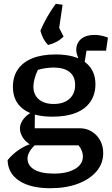

<svg xmlns="http://www.w3.org/2000/svg" viewBox="-20 -786 589 1012"><path d="M245 206Q141 206 81.5 167Q22 128 20 58Q47 25 82.5 1.5Q118 -22 162 -34H178Q148 -8 136.5 12Q125 32 125 49Q125 87 161 108Q197 129 264 129Q334 129 375.5 104.5Q417 80 417 38Q417 24 411 8.5Q405 -7 394 -20H146Q115 -37 100 -61.5Q85 -86 85 -108Q85 -136 106.5 -162Q128 -188 164 -202L163 -110H401Q435 -110 463 -93Q491 -76 507.5 -46.5Q524 -17 524 21Q524 76 488.5 117.5Q453 159 390.5 182.5Q328 206 245 206ZM257 -171Q154 -171 101 -212Q48 -253 48 -328Q48 -382 74 -420Q100 -458 150 -478.5Q200 -499 273 -499Q375 -499 429 -458Q483 -417 483 -342Q483 -289 456.5 -250Q430 -211 379.5 -191Q329 -171 257 -171ZM263 -238Q316 -238 346 -265Q376 -292 376 -338Q376 -383 346.5 -406.5Q317 -430 264 -430Q245 -430 222.5 -427Q200 -424 180 -418Q168 -394 162 -370.5Q156 -347 156 -330Q156 -287 184.5 -262.5Q213 -238 263 -238ZM413 -445Q398 -465 390 -486Q382 -507 382 -522Q382 -559 407.5 -580.5Q433 -602 478 -602Q493 -602 510.5 -599Q528 -596 549 -588L539 -519H436L424 -445ZM310 -761 288 -613 193 -624Q224 -698 274 -766ZM277 -669 315 -593Q296 -575 276 -564.5Q256 -554 233 -549Q218 -565 208.5 -583Q199 -601 193 -624Z"/></svg>

Font: Piazzolla 24pt SemiBold
Style: Regular
Weight: 600
Designer: Juan Pablo del Peral
Foundry: Huerta Tipografica
Version: Version 2.005